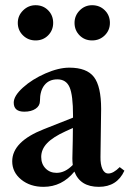

<svg xmlns="http://www.w3.org/2000/svg" viewBox="-20 -706 503 737"><path d="M48.3 -618.2Q48.3 -646 68.6 -666Q88.9 -686 116.7 -686Q145.5 -686 164.8 -666.5Q184.1 -647 184.1 -618.2Q184.1 -589.8 164.8 -570.3Q145.5 -550.8 116.7 -550.8Q87.9 -550.8 68.1 -570.3Q48.3 -589.8 48.3 -618.2ZM266.1 -618.2Q266.1 -646 285.9 -666Q305.7 -686 333.5 -686Q362.8 -686 382.3 -666.5Q401.9 -647 401.9 -618.2Q401.9 -589.8 382.1 -570.3Q362.3 -550.8 333.5 -550.8Q304.7 -550.8 285.4 -570.3Q266.1 -589.8 266.1 -618.2ZM147 11.2Q95.7 11.2 61.3 -16.8Q26.9 -44.9 26.9 -86.9Q26.9 -162.6 148.9 -210.4L260.3 -254.4V-262.7Q260.3 -340.8 247.1 -371.1Q233.9 -401.4 200.2 -401.4Q168.5 -401.4 150.9 -379.6Q133.3 -357.9 133.3 -318.4Q133.3 -299.8 116.7 -288.6Q100.1 -277.3 73.2 -277.3Q32.7 -277.3 32.7 -312Q32.7 -337.9 68.1 -369.9Q103.5 -401.9 154.3 -424.1Q205.1 -446.3 246.1 -446.3Q313 -446.3 340.6 -410.4Q368.2 -374.5 368.2 -287.6Q368.2 -255.9 365.7 -103.5Q365.2 -75.2 373 -57.6Q380.9 -40 396 -40Q415 -40 439.5 -64.5L457.5 -50.8Q429.2 11.2 359.4 11.2Q287.6 11.2 265.6 -47.4Q217.8 11.2 147 11.2ZM138.2 -103.5Q138.2 -76.7 154.8 -59.6Q171.4 -42.5 197.3 -42.5Q230 -42.5 259.3 -72.8Q257.8 -85 257.8 -98.1Q259.8 -176.3 259.8 -214.8L231.9 -202.1Q183.6 -180.2 160.9 -156.5Q138.2 -132.8 138.2 -103.5Z"/></svg>

Font: Elstob SemiBold
Style: Regular
Weight: 600
Designer: Peter S. Baker
Version: Version 1.015